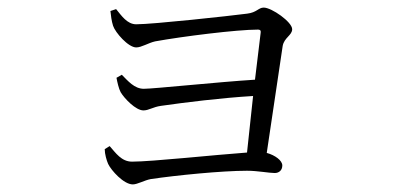

<svg xmlns="http://www.w3.org/2000/svg" viewBox="-20 -498 1040 506"><path d="M269 -113 256 -105C256 -92 261 -75 265 -66C273 -49 306 -12 330 -12C342 -12 361 -23 377 -26C444 -36 565 -48 631 -48C659 -48 689 -42 704 -42C715 -42 724 -49 724 -62C724 -75 705 -89 683 -95L725 -377C729 -399 750 -405 750 -421C750 -440 696 -478 675 -478C661 -478 657 -465 631 -462C585 -456 383 -434 339 -434C315 -434 300 -457 286 -474L271 -469C272 -459 274 -442 278 -430C284 -412 318 -373 339 -373C353 -373 371 -385 389 -389C461 -402 604 -420 660 -420C665 -420 668 -418 667 -412L652 -288C556 -282 385 -264 359 -264C334 -264 317 -285 301 -301L287 -293C289 -282 293 -264 298 -255C308 -238 338 -207 358 -207C372 -207 383 -216 404 -219C467 -228 563 -240 647 -245L631 -96C547 -90 380 -72 328 -72C300 -72 285 -95 269 -113Z"/></svg>

Font: Noto Serif CJK HK Light
Style: Regular
Weight: 300
Designer: Ryoko NISHIZUKA 西塚涼子 (kana & ideographs); Frank Grießhammer (Latin, Greek & Cyrillic); Wenlong ZHANG 张文龙 (bopomofo); San
Foundry: Adobe
Version: Version 2.001;hotconv 1.1.0;makeotfexe 2.6.0